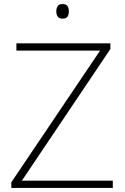

<svg xmlns="http://www.w3.org/2000/svg" viewBox="-20 -1021 617 948"><path d="M537 -93H36V-121L474 -771H61V-807H525V-779L88 -129H537ZM288 -1001Q307 -1001 313.5 -991Q320 -981 320 -965Q320 -949 313.5 -939Q307 -929 288 -929Q272 -929 265 -939Q258 -949 258 -965Q258 -981 265 -991Q272 -1001 288 -1001Z"/></svg>

Font: Noto Sans Kannada UI ExtraLight
Style: Regular
Weight: 200
Designer: Jelle Bosma - Monotype Design Team
Foundry: Monotype Imaging Inc.
Version: Version 2.005; ttfautohint (v1.8.4.7-5d5b)